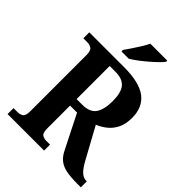

<svg xmlns="http://www.w3.org/2000/svg" viewBox="-260 -1058 1186 1186"><g transform="rotate(45 333.0 -465.5)"><path d="M26 0V-52H62Q82 -52 97.5 -62Q113 -72 113 -112V-601Q113 -641 97 -651.5Q81 -662 62 -662H26V-714H328Q465 -714 526 -666.5Q587 -619 587 -528Q587 -473 568.5 -436Q550 -399 520.5 -375.5Q491 -352 458 -339L570 -134Q594 -91 615 -71.5Q636 -52 662 -52H666V0H634Q580 0 542 -7Q504 -14 478 -33.5Q452 -53 434 -90L323 -310H262V-112Q262 -72 276.5 -62Q291 -52 312 -52H345V0ZM312 -367Q377 -367 403 -404.5Q429 -442 429 -516Q429 -590 401.5 -623Q374 -656 312 -656H262V-367ZM250 -784Q264 -804 281.5 -830Q299 -856 315.5 -882.5Q332 -909 342 -931H490V-921Q481 -908 461 -888.5Q441 -869 415.5 -847Q390 -825 363.5 -805Q337 -785 314 -771H250Z"/></g></svg>

Font: Noto Serif Thai SemiCondensed
Style: Bold
Weight: 700
Width: 4
Designer: Monotype Design Team
Foundry: Monotype Imaging Inc.
Version: Version 2.002; ttfautohint (v1.8.4.7-5d5b)